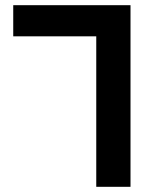

<svg xmlns="http://www.w3.org/2000/svg" viewBox="-20 -720 594 740"><path d="M483 -700V0H351V-580H31V-700Z"/></svg>

Font: Space 7353
Style: Regular
Weight: 400
Designer: Christine Claussen + Ruben Lyon  (Space 7353)
Version: Version 1.000;FEAKit 1.0